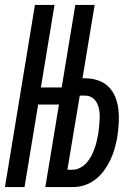

<svg xmlns="http://www.w3.org/2000/svg" viewBox="-28 -755 548 775"><path d="M-8 0 113 -735H192L137 -402H221L276 -735H354L305 -439H316Q343 -439 368 -430.5Q393 -422 410.5 -404.5Q428 -387 437.5 -363Q447 -339 450 -313Q453 -287 451.5 -260Q450 -233 446 -206V-205Q442 -182 435.5 -158Q429 -134 418.5 -111.5Q408 -89 393 -68Q378 -47 357.5 -31Q337 -15 313.5 -7.5Q290 0 266 0H155L210 -333H126L71 0ZM244 -70H265Q281 -70 296 -78Q311 -86 322 -98.5Q333 -111 340.5 -125.5Q348 -140 353.5 -155Q359 -170 362.5 -185.5Q366 -201 369 -217Q371 -233 372.5 -248.5Q374 -264 374.5 -279.5Q375 -295 372.5 -310.5Q370 -326 363.5 -339Q357 -352 344.5 -360.5Q332 -369 316 -369H294Z"/></svg>

Font: Iosevka Algr
Style: Italic
Weight: 400
Italic angle: -9°
Monospace: yes
Designer: Belleve Invis
Foundry: Belleve Invis
Version: Version 26.0.2; ttfautohint (v1.8.3)